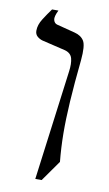

<svg xmlns="http://www.w3.org/2000/svg" viewBox="-74 -625 390 684"><g transform="rotate(10 121.0 -282.5)"><path d="M85 -535 151 -518Q175 -512 185.5 -495Q196 -478 191 -425Q182 -338 178 -273Q174 -208 174.5 -156.5Q175 -105 180 -55L127 20H104L156 -378Q160 -407 155 -425.5Q150 -444 128 -450L44 -470Q33 -473 24.5 -480.5Q16 -488 16 -501Q16 -522 30 -544Q44 -566 58 -585H81Q69 -561 72 -549.5Q75 -538 85 -535Z"/></g></svg>

Font: Bona Nova
Style: Italic
Weight: 400
Italic angle: -4°
Designer: Mateusz Machalski
Foundry: Capitalics
Version: Version 4.001; ttfautohint (v1.8.3)